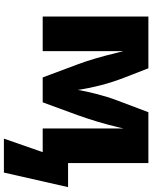

<svg xmlns="http://www.w3.org/2000/svg" viewBox="84 -678 796 1005"><g transform="rotate(90 482.5 -175.0)"><path d="M833 -132.8H959L882.8 203.1H705.1L775.9 0H651.9V-422.9L644.5 -391.1Q620.1 -289.1 583 -185.1L515.1 0H384.8L314.9 -187Q285.2 -267.1 256.3 -386.2L247.1 -422.9V0H65.9V-553.2H336.9L387.2 -423.8Q431.2 -309.6 450.2 -184.1Q456.5 -224.1 471.2 -281.2Q485.8 -338.4 505.6 -390.9Q525.4 -443.4 566.9 -553.2H833Z"/></g></svg>

Font: Open Sans ExtBd
Style: Bold
Weight: 800
Foundry: Ascender Corporation
Version: Version 1.10